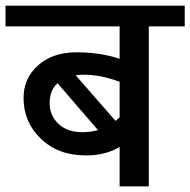

<svg xmlns="http://www.w3.org/2000/svg" viewBox="-35 -669 683 689"><path d="M260.4 -194.6Q290.2 -194.6 316.5 -202.2L171.4 -370.6Q143.1 -343.8 143.1 -299Q143.1 -254.3 174.9 -224.5Q206.8 -194.6 260.4 -194.6ZM267.4 -400.9Q249.2 -400.9 236.6 -398.9L379.7 -235.1Q389.8 -243.2 394.3 -248.2V-375.6Q325.1 -400.9 267.4 -400.9ZM394.3 0V-141.6Q343.3 -111.2 273 -111.2Q173.9 -111.2 111.7 -171.1Q49.5 -231 49.5 -317Q49.5 -388.3 101.9 -434.8Q154.2 -481.3 239.6 -481.3Q325.1 -481.3 394.3 -458V-574.3H-15.2V-648.6H627.9V-574.3H499V0Z"/></svg>

Font: Khula SemiBold
Style: Regular
Weight: 600
Designer: Erin McLaughlin, Steve Matteson
Version: Version 1.002;PS 1.0;hotconv 1.0.72;makeotf.lib2.5.5900; ttf